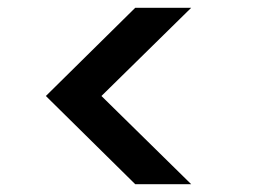

<svg xmlns="http://www.w3.org/2000/svg" viewBox="-20 -608 652 494"><path d="M328 -134 98 -361 328 -588H472L241 -361L472 -134Z"/></svg>

Font: IBM-Poppins
Style: Poppins-Medium
Weight: 500
Designer: Mike Abbink, Paul van der Laan, Pieter van Rosmalen, Ben Mitchell, Mark Frömberg
Foundry: Bold Monday
Version: Version 1.1